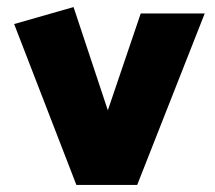

<svg xmlns="http://www.w3.org/2000/svg" viewBox="-20 -523 609 543"><path d="M368 0 559 -485H378L285 -211L188 -503L20 -455L196 0Z"/></svg>

Font: Catamaran Black
Style: Regular
Weight: 900
Designer: Pria Ravichandran
Version: Version 2.000